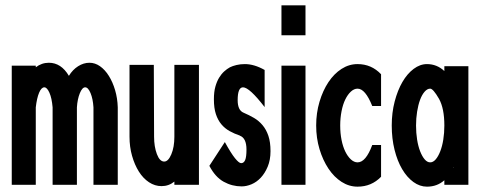

<svg xmlns="http://www.w3.org/2000/svg" viewBox="-20 -694 1799 719"><path d="M114 -448V-442Q136 -459 163 -459Q209 -459 238 -410Q252 -433 272.5 -446Q293 -459 315 -459Q336 -459 354.5 -446Q373 -433 387.5 -410Q402 -387 411 -356.5Q420 -326 421 -292V-2H330V-292Q328 -324 319 -345.5Q310 -367 299 -367Q288 -367 279 -345Q270 -323 268 -292V-2H177V-292Q174 -327 165 -347Q156 -367 146 -367Q135 -367 126.5 -347Q118 -327 114 -292V-2H24V-448Z M633 -2V-14Q612 3 585 3Q560 3 538 -11.5Q516 -26 500 -51.5Q484 -77 474.5 -110.5Q465 -144 465 -182V-451H556L557 -182Q557 -145 567.5 -117Q578 -89 595 -89Q610 -89 621.5 -116Q633 -143 633 -182V-451H725V-2Z M822 -162Q845 -120 860 -101.5Q875 -83 883 -83Q893 -83 898 -94.5Q903 -106 903 -134Q903 -177 878 -186H879Q858 -193 840 -203Q822 -213 809 -228.5Q796 -244 788.5 -266.5Q781 -289 781 -322Q781 -350 786.5 -369.5Q792 -389 800.5 -403Q809 -417 819.5 -426.5Q830 -436 841 -442Q851 -447 865.5 -450.5Q880 -454 897 -454Q932 -454 971 -432V-293Q914 -367 890 -367Q870 -367 870 -319Q870 -281 892 -272Q913 -263 931 -252.5Q949 -242 963 -225.5Q977 -209 985 -185.5Q993 -162 993 -128Q993 -95 982.5 -70Q972 -45 956.5 -28.5Q941 -12 922 -4Q903 4 885 4Q849 4 817.5 -13.5Q786 -31 764 -73Z M1124 -448V-2H1034V-448ZM1124 -674V-562H1034V-674Z M1319 -454Q1371 -454 1407 -416V-297H1374Q1348 -362 1319 -362Q1306 -362 1294 -351Q1282 -340 1273 -321.5Q1264 -303 1259 -277.5Q1254 -252 1254 -224Q1254 -195 1259 -170Q1264 -145 1273 -126.5Q1282 -108 1294 -97Q1306 -86 1319 -86Q1350 -86 1374 -151H1407V-32Q1371 5 1319 5Q1287 5 1259 -13Q1231 -31 1210 -62.5Q1189 -94 1176.5 -135.5Q1164 -177 1164 -224Q1164 -271 1176.5 -313Q1189 -355 1210 -386.5Q1231 -418 1259 -436Q1287 -454 1319 -454Z M1734 -446V-2H1644V-19Q1617 5 1579 5Q1552 5 1528 -12.5Q1504 -30 1486 -60.5Q1468 -91 1457.5 -133Q1447 -175 1447 -224Q1447 -272 1458 -314Q1469 -356 1487 -387Q1505 -418 1529 -436Q1553 -454 1579 -454Q1616 -454 1644 -428V-446ZM1678 -68Q1678 -67 1677 -67H1680ZM1624 -324Q1602 -362 1591 -362Q1580 -362 1570 -350.5Q1560 -339 1553 -320Q1546 -301 1542 -276Q1538 -251 1538 -224Q1538 -196 1542 -171Q1546 -146 1553.5 -127Q1561 -108 1570.5 -97Q1580 -86 1591 -86Q1602 -86 1611.5 -97Q1621 -108 1628.5 -127Q1636 -146 1640 -171Q1644 -196 1644 -224Q1644 -288 1624 -324Z"/></svg>

Font: Fundamental  Brigade Condensed
Style: Regular
Weight: 400
Width: 3
Designer: Peter Wiegel, original typeface by Carl Albert Fahrenwaldt 1901
Foundry: Peter Wiegel
Version: Version 0.000 2012 initial release